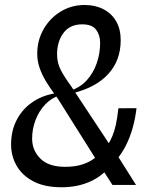

<svg xmlns="http://www.w3.org/2000/svg" viewBox="-20 -760 640 789"><path d="M233 9.5Q162.5 9.5 116.5 -15Q70.5 -39.5 48 -79.5Q25.5 -119.5 25.5 -166Q25.5 -224 50 -269.8Q74.5 -315.5 119 -344Q163.5 -372.5 222.5 -378.5L271.5 -388.5Q310 -401 336.8 -430.5Q363.5 -460 377.5 -500.2Q391.5 -540.5 391.5 -584Q391.5 -616 374.8 -638Q358 -660 318 -660Q267 -660 240.8 -624.5Q214.5 -589 214.5 -537Q214.5 -502 229.5 -472.8Q244.5 -443.5 272 -406.5L288.5 -381L432 -164L450 -141L539 0H442L395.5 -72.5L380 -96.5L218 -354L200.5 -378.5Q183.5 -401.5 168 -427.2Q152.5 -453 142.8 -481Q133 -509 133 -539Q133 -594 158.8 -639.5Q184.5 -685 228.8 -712.2Q273 -739.5 328 -739.5Q371.5 -739.5 405 -722.2Q438.5 -705 457.2 -672.8Q476 -640.5 476 -595Q476 -512 425 -456Q374 -400 276.5 -376.5L228 -369Q193 -359 166.8 -331.8Q140.5 -304.5 126.2 -267.2Q112 -230 112 -190.5Q112 -142 146 -108.2Q180 -74.5 247 -74.5Q283.5 -74.5 310.8 -82Q338 -89.5 358.5 -102.8Q379 -116 394.5 -133L421.5 -161.5Q434 -182 442.2 -201.8Q450.5 -221.5 456.2 -248Q462 -274.5 466.5 -315L541 -315.5Q536 -272.5 525 -233.8Q514 -195 497 -161.5Q480 -128 456 -100L437 -83Q403 -37.5 350.8 -14Q298.5 9.5 233 9.5Z"/></svg>

Font: Spline Sans Mono
Style: Italic
Weight: 400
Italic angle: -4°
Monospace: yes
Designer: Eben Sorkin, Mirko Velimirovic
Foundry: Sorkin Type
Version: Version 1.004